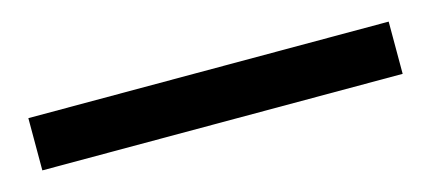

<svg xmlns="http://www.w3.org/2000/svg" viewBox="-25 -24 550 245"><g transform="rotate(-15 250.0 98.5)"><path d="M12 133V64H488V133Z"/></g></svg>

Font: Giro Semibold
Style: Regular
Weight: 600
Designer: Paul D. Hunt
Foundry: Adobe Systems Incorporated
Version: Version 1.000;PS 1.0;hotconv 1.0.88;makeotf.lib2.5.647800